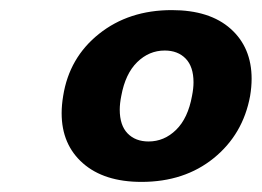

<svg xmlns="http://www.w3.org/2000/svg" viewBox="-20 -730 518 380"><path d="M102 -506Q102 -522 105 -540Q117 -616 176 -663Q235 -710 320 -710Q395 -710 436.5 -673Q478 -636 478 -574Q478 -558 475 -540Q461 -464 403 -417Q345 -370 260 -370Q186 -370 144 -407Q102 -444 102 -506ZM360 -540Q363 -555 363 -567Q363 -598 347.5 -614Q332 -630 306 -630Q275 -630 251.5 -607Q228 -584 220 -540Q217 -525 217 -513Q217 -482 232.5 -466Q248 -450 274 -450Q305 -450 328.5 -473Q352 -496 360 -540Z"/></svg>

Font: Scada
Style: Bold Italic
Weight: 700
Italic angle: -10°
Version: Version 4.000